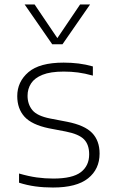

<svg xmlns="http://www.w3.org/2000/svg" viewBox="-20 -828 507 857"><path d="M216.5 9Q175 9 138 4Q101 -1 65 -12.5V-53.5Q108 -41 144.2 -36Q180.5 -31 218 -31Q303.5 -31 340.8 -59.5Q378 -88 378 -139Q378 -182.5 355 -206Q332 -229.5 273.5 -241L197.5 -255.5Q121.5 -271.5 89.2 -307.2Q57 -343 57 -399Q57 -463 106.8 -505.8Q156.5 -548.5 264 -548.5Q299 -548.5 331 -544.5Q363 -540.5 394.5 -531.5V-490.5Q358.5 -500.5 328.2 -504.5Q298 -508.5 264.5 -508.5Q205 -508.5 169.8 -494.2Q134.5 -480 118.8 -455.8Q103 -431.5 103 -400.5Q103 -363 124.2 -336.8Q145.5 -310.5 204 -299L279.5 -284.5Q358 -269 391.2 -234.5Q424.5 -200 424.5 -142.5Q424.5 -73 373.2 -32Q322 9 216.5 9ZM213 -630.5 90 -808H134.5L244 -646H228L337.5 -808H382L259 -630.5Z"/></svg>

Font: Encode Sans SemiExpanded ExtraLight
Style: Regular
Weight: 250
Width: 6
Designer: Multiple Designers
Foundry: Impallari Type
Version: Version 3.002